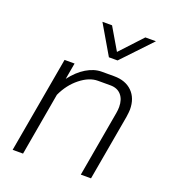

<svg xmlns="http://www.w3.org/2000/svg" viewBox="-135 -837 834 937"><g transform="rotate(20 282.5 -368.5)"><path d="M126 -499H178L163 -414Q197 -459 237 -483Q277 -507 316 -507H381Q440 -507 474.5 -473Q509 -439 509 -380Q509 -369 505 -341L445 0H392L452 -342Q455 -359 455 -374Q455 -413 435 -436Q415 -459 379 -459H314Q269 -459 222.5 -422Q176 -385 149 -326L92 0H38ZM236 -737H286L353 -623L459 -737H514L370 -585H325Z"/></g></svg>

Font: Bai Jamjuree Light
Style: Italic
Weight: 300
Italic angle: -10°
Version: Version 1.000; ttfautohint (v1.6)